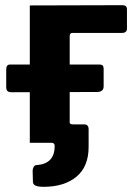

<svg xmlns="http://www.w3.org/2000/svg" viewBox="-20 -551 525 741"><path d="M148 170Q128 170 117.5 165.5Q107 161 107 150L106 107Q106 100 110 93Q114 86 122 86Q155 84 173 66Q191 48 191 12Q191 0 178 0H128V-71H247V-84Q247 -71 261 -71H305Q322 -71 322 -52V16Q322 92 275 131Q228 170 148 170ZM451 -424H260Q249 -424 249 -412V0H95V-530L453 -531Q470 -531 470 -515V-441Q470 -424 451 -424ZM25 -195Q13 -195 8.5 -200Q4 -205 4 -215V-283Q4 -302 19 -302H365Q380 -302 380 -286V-218Q380 -196 354 -196Z"/></svg>

Font: Libre Franklin
Style: Bold
Weight: 700
Designer: Pablo Impallari, Rodrigo Fuenzalida, Nhung Nguyen
Foundry: Impallari Type
Version: Version 3.000